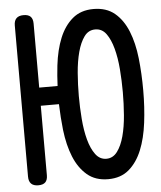

<svg xmlns="http://www.w3.org/2000/svg" viewBox="-53 -786 706 843"><g transform="rotate(-5 300.0 -365.0)"><path d="M123 -699V-417H204Q206 -463 211 -507Q219 -575 240 -626.5Q261 -678 297.5 -709Q334 -740 390 -740Q447 -740 483.5 -709.5Q520 -679 541 -627Q562 -575 569.5 -507.5Q577 -440 577 -365Q577 -291 568.5 -223Q560 -155 539 -103.5Q518 -52 482 -21Q446 10 390 10Q334 10 297.5 -21Q261 -52 240 -103.5Q219 -155 211 -223Q205 -278 203 -337H123V-31Q123 -10 113 0Q103 10 82 10Q61 10 50.5 -0.5Q40 -11 40 -32V-698Q40 -719 50.5 -729.5Q61 -740 82 -740Q103 -740 113 -730Q123 -720 123 -699ZM390 -80Q419 -80 438 -105.5Q457 -131 468 -172Q479 -213 483 -264Q487 -315 487 -365Q487 -416 483 -466.5Q479 -517 468 -558Q457 -599 438.5 -624.5Q420 -650 390 -650Q360 -650 341.5 -624.5Q323 -599 312 -558Q301 -517 297 -466Q293 -415 293 -365Q293 -315 297 -264Q301 -213 312 -172Q323 -131 342 -105.5Q361 -80 390 -80Z"/></g></svg>

Font: Maple Mono Normal
Style: Regular
Weight: 400
Monospace: yes
Designer: subframe7536
Version: Version 7.000